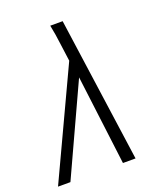

<svg xmlns="http://www.w3.org/2000/svg" viewBox="-148 -826 784 917"><g transform="rotate(-20 244.0 -367.5)"><path d="M-12 0 244 -547 232 -636Q229 -661 225 -686Q221 -711 216 -735H279L382 0H318L261 -456L51 0Z"/></g></svg>

Font: Iosevka Light Oblique
Style: Regular
Weight: 300
Italic angle: -9°
Monospace: yes
Designer: Belleve Invis
Foundry: Belleve Invis
Version: Version 32.5.0; ttfautohint (v1.8.4)